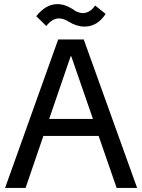

<svg xmlns="http://www.w3.org/2000/svg" viewBox="-20 -918 695 938"><path d="M268.1 -828.1Q235.4 -828.1 206.1 -791L157.2 -838.9Q203.6 -897.9 261.2 -897.9Q302.7 -897.9 349.1 -863.8Q371.1 -854 383.8 -854Q419.4 -854 444.8 -891.1L496.1 -850.1Q455.6 -788.1 393.1 -788.1Q354.5 -788.1 315.9 -812Q290 -828.1 268.1 -828.1ZM549.8 0 461.9 -253.9H191.9L105 0H4.9L264.2 -725.1H389.2L649.9 0ZM220.2 -336.9H434.1L328.1 -643.1H325.2Z"/></svg>

Font: Stilu
Style: Regular
Weight: 400
Designer: Genilson Lima Santos
Foundry: Genilson Lima Santos
Version: Version 1.200;PS 001.200;hotconv 1.0.88;makeotf.lib2.5.64775